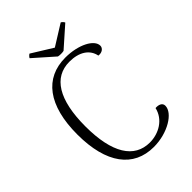

<svg xmlns="http://www.w3.org/2000/svg" viewBox="-252 -971 1092 1092"><g transform="rotate(-45 294.0 -425.0)"><path d="M345 -737 466 -844C464 -850 455 -860 448 -863L323 -785L197 -863C191 -860 181 -850 179 -844L300 -737C312 -734 333 -734 345 -737ZM322 13C435 13 534 -49 534 -107C534 -131 510 -139 485 -137C468 -62 396 -21 324 -21C199 -21 129 -131 129 -345C129 -560 199 -670 325 -670C403 -670 455 -636 466 -578C495 -574 514 -591 514 -610C514 -658 431 -703 325 -703C160 -703 64 -579 64 -345C64 -112 159 13 322 13Z"/></g></svg>

Font: Arima Koshi Light
Style: Regular
Weight: 300
Designer: Joana Correia and Natanael Gama
Foundry: NDISCOVER
Version: Version 1.019;PS 001.019;hotconv 1.0.88;makeotf.lib2.5.64775